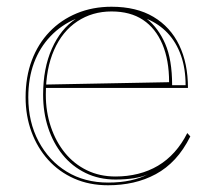

<svg xmlns="http://www.w3.org/2000/svg" viewBox="-20 -535 644 570"><path d="M311 -515Q385 -515 435.5 -485Q486 -455 512 -401Q538 -347 538 -274H116V-284L482 -291Q482 -357 462 -404Q442 -451 404.5 -476Q367 -501 311 -501Q254 -501 209.5 -471.5Q165 -442 140.5 -386.5Q116 -331 116 -254Q116 -203 131 -158.5Q146 -114 173 -81Q200 -48 238 -29.5Q276 -11 323 -11Q358 -11 390 -19Q422 -27 449 -43Q476 -59 498 -83.5Q520 -108 536 -140L545 -130Q525 -90 499.5 -62.5Q474 -35 442.5 -18Q411 -1 375.5 7Q340 15 301 15Q245 15 200 -5Q155 -25 123 -60.5Q91 -96 73.5 -143.5Q56 -191 56 -246Q56 -307 74.5 -356Q93 -405 127 -440.5Q161 -476 208 -495.5Q255 -515 311 -515ZM64 -246Q64 -173 94.5 -115.5Q125 -58 178 -25.5Q231 7 301 7Q338 7 367.5 0.5Q397 -6 420 -18Q403 -10 378 -6Q353 -2 323 -2Q274 -2 234 -21.5Q194 -41 166 -75.5Q138 -110 123 -155.5Q108 -201 108 -254Q108 -332 134 -390.5Q160 -449 205 -479Q162 -461 130 -427.5Q98 -394 81 -348.5Q64 -303 64 -246ZM491 -282H531Q531 -332 517 -371Q503 -410 477.5 -437Q452 -464 416 -479Q450 -452 470.5 -405Q491 -358 491 -282Z"/></svg>

Font: Kalnia Glaze Thin Light
Style: Regular
Weight: 300
Version: Version 1.110